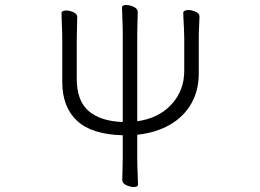

<svg xmlns="http://www.w3.org/2000/svg" viewBox="-20 -738 1040 768"><path d="M471 -197V-107Q471 -81 470 -55.5Q469 -30 469 -18Q469 -5 485 2.5Q501 10 515 10Q532 10 532 0Q532 -17 530.5 -46Q529 -75 529 -106V-199Q604 -207 659.5 -239Q715 -271 745 -323.5Q775 -376 775 -443V-584Q775 -610 776.5 -635Q778 -660 778 -672Q778 -684 762.5 -691Q747 -698 733 -698Q725 -698 719 -695Q713 -692 713 -687Q713 -679 714 -660Q715 -641 716 -620Q717 -599 717 -585V-455Q717 -376 666 -320.5Q615 -265 529 -253V-601Q529 -627 530 -652.5Q531 -678 531 -690Q531 -703 515 -710.5Q499 -718 485 -718Q468 -718 468 -708Q468 -691 469.5 -662Q471 -633 471 -602V-250Q382 -253 334.5 -294Q287 -335 287 -423V-574Q287 -600 288 -629Q289 -658 289 -670Q289 -682 274 -689Q259 -696 245 -696Q226 -696 226 -685Q226 -668 227.5 -637.5Q229 -607 229 -576V-411Q229 -310 288 -255Q347 -200 471 -197Z"/></svg>

Font: Klee One
Style: Regular
Weight: 400
Designer: Fontworks Inc.
Foundry: Fontworks Inc.
Version: Version 1.100